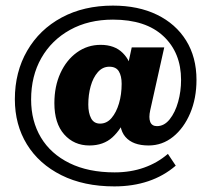

<svg xmlns="http://www.w3.org/2000/svg" viewBox="-20 -571 753 685"><path d="M388 94Q279 94 199 54Q119 14 76 -56Q33 -126 33 -217Q33 -314 77 -390Q121 -466 200 -508.5Q279 -551 383 -551Q473 -551 540 -518.5Q607 -486 644 -426.5Q681 -367 681 -286Q681 -220 658.5 -167Q636 -114 597.5 -83Q559 -52 510 -52Q454 -52 427.5 -82.5Q401 -113 410 -178L432 -159Q413 -110 381 -81Q349 -52 299 -52Q244 -52 209 -91.5Q174 -131 174 -203Q174 -263 195.5 -310Q217 -357 254.5 -384Q292 -411 339 -411Q389 -411 418 -382Q447 -353 450 -312L429 -305L450 -402H566L516 -178Q510 -151 516 -136Q522 -121 540 -121Q566 -121 585.5 -145.5Q605 -170 615.5 -207.5Q626 -245 626 -286Q626 -383 563 -442Q500 -501 383 -501Q296 -501 230 -464.5Q164 -428 127.5 -364Q91 -300 91 -216Q91 -139 126 -80.5Q161 -22 228 11Q295 44 389 44Q446 44 494 27Q542 10 579 -22L607 20Q564 57 509 75.5Q454 94 388 94ZM337 -130Q361 -130 378 -150Q395 -170 404.5 -202Q414 -234 414 -272Q414 -300 404 -316.5Q394 -333 370 -333Q346 -333 329 -313.5Q312 -294 303.5 -263.5Q295 -233 295 -198Q295 -168 305 -149Q315 -130 337 -130Z"/></svg>

Font: Rokkitt SemiBold ExtraBold
Style: Regular
Weight: 800
Version: Version 3.103